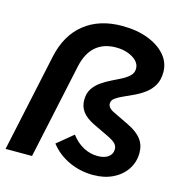

<svg xmlns="http://www.w3.org/2000/svg" viewBox="-111 -830 893 942"><g transform="rotate(15 335.0 -359.0)"><path d="M445.4 12.7Q379.8 12.7 322.2 -13.7Q264.6 -40.2 227 -88.6L308.1 -155.5Q335.8 -119.3 370.2 -101.1Q404.7 -82.9 442.1 -82.9Q476.8 -82.9 496.5 -97.5Q516.2 -112.2 516.2 -136.7Q516.2 -153.6 504.2 -165.6Q492.2 -177.6 462.8 -191.7L386.8 -228Q346.2 -247.7 327.2 -272.9Q308.2 -298 308.2 -332.1Q308.2 -365.9 323.2 -388.9Q338.2 -412 361.6 -428.4Q385 -444.9 411.2 -457.6Q437.4 -470.3 460.9 -482.4Q484.3 -494.6 499.3 -509.5Q514.3 -524.4 514.3 -545.7Q514.3 -567.3 498.4 -583.9Q482.6 -600.5 455.1 -610.8Q427.7 -621.1 393.7 -621.1Q330.5 -621.1 290.4 -586.4Q250.4 -551.7 235.5 -481.9L132.2 0H-2.2L104.7 -499Q129.1 -611.3 204.6 -671.2Q280.1 -731 395.4 -731Q469.3 -731 526.2 -709.4Q583.1 -687.7 615.6 -650.2Q648.2 -612.6 648.2 -563.3Q648.2 -524.4 632.9 -497.6Q617.5 -470.7 593 -452.4Q568.5 -434.1 541.1 -421.2Q513.7 -408.3 489.2 -397.4Q464.7 -386.6 449.3 -375.2Q434 -363.9 434 -347.9Q434 -335.9 442.6 -326.3Q451.3 -316.7 471.8 -307.6L544 -272.7Q593 -249.2 615.2 -220.2Q637.5 -191.3 637.5 -151.3Q637.5 -103.9 612.7 -66.7Q588 -29.6 544.5 -8.4Q501.1 12.7 445.4 12.7Z"/></g></svg>

Font: Red Hat Display VF
Style: Italic
Weight: 300
Italic angle: -12°
Designer: Pentagram, MCKL
Foundry: Pentagram, MCKL
Version: Version 1.023